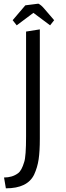

<svg xmlns="http://www.w3.org/2000/svg" viewBox="-20 -862 359 1046"><path d="M71 -724 49 -752 118 -833 189 -842Q204 -835 220 -816L275 -752L253 -724L162 -792ZM122 -119V-690L197 -702V-106Q197 -38 190.5 6Q184 50 166 89Q130 164 12 164L2 105Q47 105 78 82Q98 68 112 20Q122 -10 122 -119Z"/></svg>

Font: Ruluko
Style: Regular
Weight: 400
Designer: Ana Sanfelippo, Angelica Diaz, Meme Hernandez
Foundry: Ana Sanfelippo, Angelica Diaz y Meme Hernandez
Version: Version 1.001